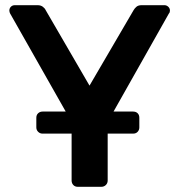

<svg xmlns="http://www.w3.org/2000/svg" viewBox="-20 -720 704 740"><path d="M144 -205Q134 -205 127 -212Q120 -219 120 -229V-266Q120 -277 127 -283.5Q134 -290 144 -290H493Q504 -290 510.5 -283.5Q517 -277 517 -266V-229Q517 -219 510.5 -212Q504 -205 493 -205ZM280 0Q269 0 262.5 -7Q256 -14 256 -24V-250L19 -668Q18 -670 17 -673Q16 -676 16 -679Q16 -688 22 -694Q28 -700 37 -700H125Q137 -700 145 -694Q153 -688 156 -681L325 -390L495 -681Q499 -688 506 -694Q513 -700 526 -700H614Q622 -700 628.5 -694Q635 -688 635 -679Q635 -676 634 -673Q633 -670 631 -668L395 -250V-24Q395 -14 388 -7Q381 0 370 0Z"/></svg>

Font: Rubik Light Medium
Style: Regular
Weight: 500
Version: Version 2.104